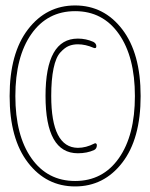

<svg xmlns="http://www.w3.org/2000/svg" viewBox="-20 -710 540 690"><path d="M259.8 -159.2Q143.6 -159.2 143.6 -365.2Q143.6 -571.3 259.8 -571.3Q289.1 -571.3 315.4 -559.6Q326.2 -553.7 326.2 -543.9Q326.2 -534.2 316.4 -538.1Q287.1 -550.8 259.8 -550.8Q242.2 -550.8 227.5 -544.9Q212.9 -539.1 196.8 -521.5Q180.7 -503.9 172.4 -463.9Q164.1 -423.8 164.1 -365.2Q164.1 -179.7 259.8 -178.7Q289.1 -178.7 319.3 -194.3Q322.3 -196.3 325.2 -194.3Q328.1 -192.4 328.1 -188.5Q328.1 -175.8 318.4 -170.9Q293 -159.2 259.8 -159.2ZM407.2 -587.9Q349.6 -669.9 250 -669.9Q150.4 -669.9 92.8 -587.9Q35.2 -505.9 35.2 -364.7Q35.2 -223.6 92.8 -141.6Q150.4 -59.6 250 -59.6Q349.6 -59.6 407.2 -141.6Q464.8 -223.6 464.8 -364.7Q464.8 -505.9 407.2 -587.9ZM419.4 -125.5Q353.5 -40 250 -40Q146.5 -40 80.6 -125.5Q14.6 -210.9 14.6 -364.7Q14.6 -518.6 80.6 -604.5Q146.5 -690.4 250 -690.4Q353.5 -690.4 419.4 -604.5Q485.4 -518.6 485.4 -364.7Q485.4 -210.9 419.4 -125.5Z"/></svg>

Font: Rounded Mgen+ 1m thin
Style: Regular
Weight: 100
Designer: [Source Han Sans]
Ryoko NISHIZUKA  (kana & ideographs); Paul D. Hunt (Latin, Greek & Cyrillic); Wenlong ZHANG  (bopomofo
Version: Version 1.059.20150602